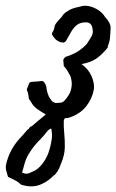

<svg xmlns="http://www.w3.org/2000/svg" viewBox="-33 -421 406 671"><path d="M148 64Q150 46 146 28Q138 30 130 40.5Q122 51 109 65Q90 83 73.5 107.5Q57 132 52 154Q50 161 48 168.5Q46 176 44 182Q56 188 67 185Q70 184 85 177Q100 170 113 154Q129 134 136.5 112.5Q144 91 148 64ZM334 -362Q354 -341 353.5 -323Q353 -305 351 -285Q350 -277 347 -269Q344 -261 343 -254Q320 -226 300 -214Q280 -202 252 -197Q277 -179 287.5 -153.5Q298 -128 295 -109Q290 -78 269 -50.5Q248 -23 209 -10Q206 -9 202.5 -8.5Q199 -8 194 -8Q193 -7 192 -5Q191 -3 190 -1Q189 21 191.5 44.5Q194 68 193.5 95Q193 122 179 154Q175 167 167.5 178.5Q160 190 154 193Q145 202 135.5 209Q126 216 115 221Q82 238 40 224Q30 214 17.5 208Q5 202 -5 197Q-7 191 -10.5 178Q-14 165 -12 155Q-6 127 8 101.5Q22 76 47 51Q48 50 52 45Q56 40 60.5 35Q65 30 67 30Q69 27 71 24Q73 21 78 20Q83 16 97.5 3.5Q112 -9 127 -21Q111 -30 97 -40Q83 -50 76 -64Q74 -67 72 -70Q70 -73 68 -75Q67 -83 66 -90.5Q65 -98 61 -106Q61 -108 61 -109.5Q61 -111 62 -112Q64 -117 66 -122.5Q68 -128 70 -132Q71 -133 72.5 -133.5Q74 -134 77 -135Q85 -135 95 -136Q105 -137 113 -138Q115 -138 116 -137.5Q117 -137 118 -137Q129 -127 130 -110Q131 -103 133 -96.5Q135 -90 138 -83Q147 -68 152 -65Q157 -62 162 -61Q169 -61 178 -62Q187 -63 193 -70Q201 -79 207.5 -89.5Q214 -100 216 -112Q219 -126 217 -138.5Q215 -151 213 -155Q208 -163 203.5 -172Q199 -181 190 -190Q189 -196 189 -201.5Q189 -207 188 -212Q191 -217 193 -219.5Q195 -222 198 -223Q221 -230 238.5 -241Q256 -252 270 -267Q280 -282 286.5 -293.5Q293 -305 291 -315Q290 -330 284 -336.5Q278 -343 267 -343Q249 -343 237.5 -335Q226 -327 217 -312Q208 -297 197 -277Q195 -275 193.5 -274.5Q192 -274 190 -272Q187 -273 185 -273Q183 -273 180 -273Q166 -278 159 -286Q152 -294 148 -302Q149 -304 149.5 -305.5Q150 -307 150 -308Q156 -316 157 -325Q158 -334 165 -342Q172 -351 178 -357Q184 -363 188 -370Q195 -378 208.5 -385.5Q222 -393 243 -397Q249 -399 254.5 -400Q260 -401 263 -401Q283 -401 303.5 -390Q324 -379 334 -362Z"/></svg>

Font: Caveat Medium
Style: Regular
Weight: 500
Designer: Pablo Impallari
Foundry: Pablo Impallari
Version: Version 2.000